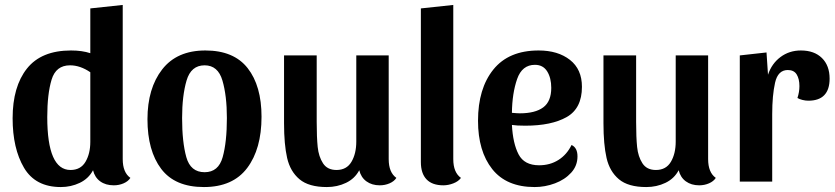

<svg xmlns="http://www.w3.org/2000/svg" viewBox="-20 -734 3373 776"><path d="M507 -15Q498 -1 479.5 7Q461 15 440 15Q407 15 385 -1Q363 -17 356 -46Q338 -12 302.5 5Q267 22 226 22Q123 22 77 -56Q31 -134 31 -256Q31 -384 89 -457Q147 -530 267 -530Q312 -530 345 -519V-700L476 -714V-91Q476 -37 507 -15ZM263 -470Q206 -470 188.5 -412Q171 -354 171 -261Q171 -47 265 -47Q306 -47 325.5 -80Q345 -113 345 -161V-442Q304 -470 263 -470Z M1037 -262Q1037 -132 979 -55Q921 22 804 22Q687 22 631.5 -51.5Q576 -125 576 -252Q576 -377 635.5 -453.5Q695 -530 810 -530Q925 -530 981 -458.5Q1037 -387 1037 -262ZM897 -257Q897 -347 879 -408.5Q861 -470 807 -470Q752 -470 734 -408.5Q716 -347 716 -257Q716 -160 733 -99Q750 -38 807 -38Q863 -38 880 -99Q897 -160 897 -257Z M1582 -15Q1573 -1 1554.5 7Q1536 15 1515 15Q1483 15 1461 -1Q1439 -17 1432 -46Q1414 -12 1378.5 5Q1343 22 1301 22Q1228 22 1190.5 -9.5Q1153 -41 1140.5 -95.5Q1128 -150 1128 -236V-510H1260V-241Q1260 -179 1264 -140Q1268 -101 1285.5 -74Q1303 -47 1340 -47Q1381 -47 1400.5 -80Q1420 -113 1420 -162V-510H1551V-91Q1551 -37 1582 -15Z M1843 -15Q1833 -1 1812.5 7Q1792 15 1772 15Q1727 15 1704 -9Q1681 -33 1681 -79V-700L1812 -714V-91Q1812 -37 1843 -15Z M2314 -102Q2314 -64 2288.5 -36Q2263 -8 2223 7Q2183 22 2141 22Q2027 22 1969.5 -50.5Q1912 -123 1912 -246Q1912 -376 1974 -453Q2036 -530 2157 -530Q2235 -530 2283.5 -492Q2332 -454 2332 -383Q2332 -296 2270.5 -261Q2209 -226 2103 -226Q2068 -226 2049 -229Q2053 -154 2076 -110Q2099 -66 2159 -66Q2203 -66 2237 -87.5Q2271 -109 2290 -148Q2314 -137 2314 -102ZM2049 -278Q2071 -276 2081 -276Q2143 -276 2175.5 -300Q2208 -324 2208 -379Q2208 -419 2191.5 -445.5Q2175 -472 2142 -472Q2090 -472 2070 -414.5Q2050 -357 2049 -278Z M2873 -15Q2864 -1 2845.5 7Q2827 15 2806 15Q2774 15 2752 -1Q2730 -17 2723 -46Q2705 -12 2669.5 5Q2634 22 2592 22Q2519 22 2481.5 -9.5Q2444 -41 2431.5 -95.5Q2419 -150 2419 -236V-510H2551V-241Q2551 -179 2555 -140Q2559 -101 2576.5 -74Q2594 -47 2631 -47Q2672 -47 2691.5 -80Q2711 -113 2711 -162V-510H2842V-91Q2842 -37 2873 -15Z M3101 -273V0H2970V-510L3078 -522L3084 -432Q3099 -477 3134.5 -503.5Q3170 -530 3217 -530Q3271 -530 3302 -499.5Q3333 -469 3333 -416Q3333 -372 3311.5 -349.5Q3290 -327 3247 -327Q3236 -327 3223.5 -330Q3211 -333 3203 -338Q3211 -362 3211 -386Q3211 -415 3200 -433Q3189 -451 3164 -451Q3124 -451 3112.5 -399.5Q3101 -348 3101 -273Z"/></svg>

Font: Sansita Medium
Style: Regular
Weight: 500
Designer: Pablo Cosgaya
Foundry: Omnibus-Type
Version: Version 1.006